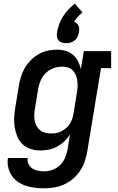

<svg xmlns="http://www.w3.org/2000/svg" viewBox="-20 -807 640 1040"><path d="M219 213Q193 213 168 210Q143 207 119.5 199Q96 191 76.5 177.5Q57 164 43.5 144Q30 124 24.5 99Q19 74 23 49H130Q127 66 134.5 81.5Q142 97 155 105.5Q168 114 185 117.5Q202 121 219 121Q242 121 265 112.5Q288 104 305.5 87Q323 70 332.5 47.5Q342 25 346 2L359 -79Q346 -58 328 -41Q310 -24 288.5 -12.5Q267 -1 244 3.5Q221 8 198 8Q170 8 144.5 -0.5Q119 -9 100.5 -27.5Q82 -46 72.5 -70.5Q63 -95 59 -121.5Q55 -148 57 -176Q59 -204 64 -232L82 -342Q86 -367 93.5 -391.5Q101 -416 114.5 -439Q128 -462 147.5 -481.5Q167 -501 190 -514Q213 -527 238.5 -532.5Q264 -538 289 -538Q313 -538 335.5 -531.5Q358 -525 375 -510.5Q392 -496 402.5 -475.5Q413 -455 418 -433L434 -530H582V-438H527L452 17Q447 44 438 70Q429 96 413 119.5Q397 143 374.5 162Q352 181 326 192.5Q300 204 273 208.5Q246 213 219 213ZM256 -84Q271 -84 285 -86.5Q299 -89 312.5 -96Q326 -103 338 -113Q350 -123 358 -136Q366 -149 371 -163Q376 -177 378 -191L396 -301Q399 -318 400 -334.5Q401 -351 399 -367Q397 -383 391.5 -398Q386 -413 375.5 -424.5Q365 -436 349.5 -441Q334 -446 317 -446Q302 -446 286 -442.5Q270 -439 255.5 -431.5Q241 -424 229 -412.5Q217 -401 208.5 -387Q200 -373 195 -357.5Q190 -342 187 -327L169 -217Q166 -201 165.5 -184.5Q165 -168 168 -153Q171 -138 178 -124.5Q185 -111 197 -101.5Q209 -92 224.5 -88Q240 -84 256 -84Q256 -84 256 -84Q256 -84 256 -84ZM339 -573Q327 -573 315.5 -576.5Q304 -580 297 -588.5Q290 -597 288.5 -609Q287 -621 289 -633Q293 -655 301 -676.5Q309 -698 321.5 -718Q334 -738 350.5 -755.5Q367 -773 386 -787L427 -739Q413 -729 401.5 -716Q390 -703 381 -689Q389 -686 395.5 -680.5Q402 -675 405.5 -667Q409 -659 409 -650.5Q409 -642 408 -633Q406 -621 400.5 -609Q395 -597 385 -588.5Q375 -580 363 -576.5Q351 -573 339 -573Z"/></svg>

Font: Iosevka Slab SmBdExObl
Style: Regular
Weight: 600
Width: 7
Italic angle: -9°
Monospace: yes
Designer: Belleve Invis
Foundry: Belleve Invis
Version: Version 11.1.0; ttfautohint (v1.8.3)